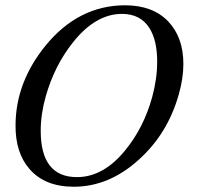

<svg xmlns="http://www.w3.org/2000/svg" viewBox="-20 -691 748 730"><path d="M260.3 19Q150.4 19 91.8 -48.8Q38.6 -110.4 39.1 -213.4Q39.1 -377 152.8 -517.1Q277.8 -670.4 455.1 -670.9Q560.1 -670.9 618.7 -610.4Q677.2 -549.8 677.2 -447.8Q677.2 -393.1 659.7 -332Q617.7 -182.6 507.8 -84Q394.5 19 260.3 19ZM443.8 -638.2Q343.3 -638.2 257.3 -529.8Q187 -441.4 153.8 -324.2Q134.8 -256.3 134.8 -193.8Q134.8 -17.6 272.5 -17.6Q373.5 -17.6 456.5 -120.1Q526.4 -205.6 558.6 -321.8Q577.6 -391.6 577.6 -457Q577.6 -537.1 548.3 -584Q514.2 -638.2 443.8 -638.2Z"/></svg>

Font: Accordance
Style: Italic
Weight: 400
Italic angle: -11°
Version: Version 1.2 (build January 31, 2020) Miklal Software Solutio